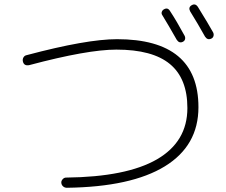

<svg xmlns="http://www.w3.org/2000/svg" viewBox="-20 -848 1040 882"><path d="M732.4 -804.7Q750 -815.4 760.7 -797.9Q791 -752 828.1 -683.6Q832 -675.8 830.1 -668Q828.1 -660.2 820.3 -656.2Q803.7 -647.5 792 -665Q752 -735.4 725.6 -778.3Q720.7 -785.2 723.1 -793Q725.6 -800.8 732.4 -804.7ZM889.6 -815.4Q938.5 -736.3 959 -699.2Q962.9 -691.4 960.9 -683.1Q959 -674.8 951.2 -670.9Q933.6 -662.1 921.9 -679.7Q888.7 -739.3 853.5 -795.9Q843.8 -814.5 860.8 -824.2Q877.9 -834 889.6 -815.4ZM114.3 -548.8Q89.8 -543.9 85 -566.4Q83 -576.2 87.9 -584.5Q92.8 -592.8 102.5 -594.7Q377.9 -668 517.6 -668Q891.6 -668 891.6 -355.5Q891.6 -178.7 737.3 -84Q583 10.7 287.1 14.6Q277.3 14.6 270 8.3Q262.7 2 261.7 -7.8Q260.7 -16.6 267.6 -24.4Q274.4 -32.2 283.2 -32.2Q561.5 -35.2 701.2 -116.2Q840.8 -197.3 840.8 -351.6Q840.8 -487.3 760.7 -553.7Q680.7 -620.1 514.6 -620.1Q381.8 -620.1 114.3 -548.8Z"/></svg>

Font: Rounded Mgen+ 1m light
Style: Regular
Weight: 200
Designer: [Source Han Sans]
Ryoko NISHIZUKA  (kana & ideographs); Paul D. Hunt (Latin, Greek & Cyrillic); Wenlong ZHANG  (bopomofo
Version: Version 1.059.20150602